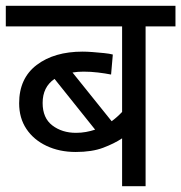

<svg xmlns="http://www.w3.org/2000/svg" viewBox="-20 -642 625 662"><path d="M585 -551H482V0H401V-165Q374 -147 335.5 -132.5Q297 -118 241 -118Q185 -118 140.5 -139Q96 -160 71 -197.5Q46 -235 46 -286Q46 -372 106.5 -418Q167 -464 265 -464Q279 -464 299 -462.5Q319 -461 338.5 -459Q358 -457 369 -454L363 -385Q343 -389 318 -392Q293 -395 268 -395Q248 -395 230 -392L365 -224Q384 -238 401 -256V-551H0V-622H585ZM127 -287Q127 -235 160.5 -209.5Q194 -184 242 -184Q260 -184 276.5 -187Q293 -190 308 -195L168 -370Q127 -342 127 -287Z"/></svg>

Font: Noto Sans
Style: Italic
Weight: 400
Italic angle: -12°
Designer: Monotype Design Team
Foundry: Monotype Imaging Inc.
Version: Version 2.013; ttfautohint (v1.8.4.7-5d5b)